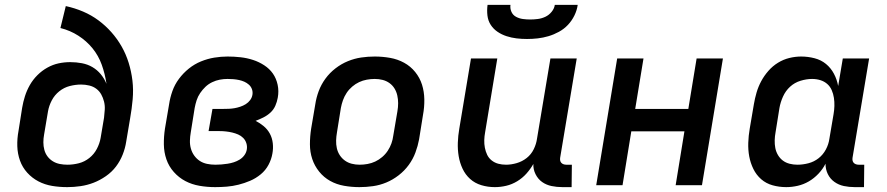

<svg xmlns="http://www.w3.org/2000/svg" viewBox="-20 -760 3640 788"><path d="M256 8Q224 8 194 3Q164 -2 138 -15.5Q112 -29 92 -51Q72 -73 62 -101Q52 -129 51 -160Q50 -191 56 -223L71 -318Q75 -342 82.5 -365.5Q90 -389 102.5 -411Q115 -433 133.5 -451.5Q152 -470 174.5 -482.5Q197 -495 220.5 -500Q244 -505 268 -505Q293 -505 316.5 -500.5Q340 -496 359.5 -484.5Q379 -473 393.5 -455.5Q408 -438 417 -416Q411 -457 397.5 -494.5Q384 -532 359.5 -562Q335 -592 301.5 -613.5Q268 -635 228 -645L250 -735Q287 -727 321 -712.5Q355 -698 384 -676.5Q413 -655 437 -628Q461 -601 479 -569.5Q497 -538 508 -502.5Q519 -467 523.5 -429.5Q528 -392 524.5 -352.5Q521 -313 514 -274L498 -179Q494 -152 483.5 -125.5Q473 -99 456 -76.5Q439 -54 414.5 -37Q390 -20 364 -10Q338 0 310.5 4Q283 8 256 8ZM257 -84Q280 -84 303.5 -90Q327 -96 346.5 -111.5Q366 -127 377.5 -149Q389 -171 393 -194L407 -277Q409 -294 410 -310.5Q411 -327 407 -343Q403 -359 395.5 -372.5Q388 -386 375.5 -395.5Q363 -405 346.5 -409Q330 -413 313 -413Q290 -413 266.5 -407Q243 -401 223.5 -385.5Q204 -370 192.5 -348Q181 -326 177 -303L161 -208Q158 -192 158 -176Q158 -160 162 -145Q166 -130 175 -118Q184 -106 197 -98Q210 -90 225.5 -87Q241 -84 257 -84Z M863 8Q830 8 798.5 2.5Q767 -3 740.5 -17Q714 -31 693.5 -54Q673 -77 663 -106Q653 -135 652.5 -167Q652 -199 657 -232L674 -332Q678 -359 687.5 -386Q697 -413 714.5 -436.5Q732 -460 755 -478.5Q778 -497 805 -508Q832 -519 859.5 -523.5Q887 -528 914 -528Q941 -528 967.5 -525Q994 -522 1018.5 -514Q1043 -506 1064.5 -492Q1086 -478 1100 -458Q1114 -438 1119.5 -412Q1125 -386 1120 -359Q1117 -342 1110 -326Q1103 -310 1090 -298Q1077 -286 1061 -278Q1045 -270 1029 -264Q1047 -255 1062.5 -242Q1078 -229 1087.5 -211.5Q1097 -194 1099.5 -172.5Q1102 -151 1098 -130Q1094 -106 1082 -83.5Q1070 -61 1050 -44.5Q1030 -28 1006.5 -18Q983 -8 959 -2Q935 4 911 6Q887 8 863 8ZM864 -84Q876 -84 888.5 -85Q901 -86 914 -88Q927 -90 939.5 -94Q952 -98 963.5 -105Q975 -112 983 -123Q991 -134 993 -147Q995 -160 991 -172.5Q987 -185 978 -194Q969 -203 957.5 -208Q946 -213 933.5 -216Q921 -219 907.5 -220.5Q894 -222 880 -222H836L852 -313H896Q908 -313 919.5 -313.5Q931 -314 942.5 -316Q954 -318 966 -322Q978 -326 988.5 -332.5Q999 -339 1006.5 -349Q1014 -359 1016 -371Q1018 -383 1014 -394Q1010 -405 1001.5 -412.5Q993 -420 983 -424.5Q973 -429 961.5 -431.5Q950 -434 938 -435Q926 -436 914 -436Q898 -436 882 -433Q866 -430 850.5 -422.5Q835 -415 823 -403.5Q811 -392 801.5 -378Q792 -364 787 -348.5Q782 -333 779 -317L763 -217Q760 -200 759.5 -183Q759 -166 763.5 -150Q768 -134 777.5 -121Q787 -108 800 -99.5Q813 -91 829.5 -87.5Q846 -84 864 -84Z M1455 8Q1423 8 1392 2.5Q1361 -3 1335 -17.5Q1309 -32 1290 -55.5Q1271 -79 1261.5 -107.5Q1252 -136 1252 -168Q1252 -200 1257 -232L1274 -332Q1278 -359 1288 -386Q1298 -413 1315.5 -437Q1333 -461 1357 -479.5Q1381 -498 1408 -509Q1435 -520 1462.5 -524Q1490 -528 1518 -528Q1550 -528 1581 -522.5Q1612 -517 1638.5 -502.5Q1665 -488 1684 -464.5Q1703 -441 1712 -412.5Q1721 -384 1721.5 -352Q1722 -320 1716 -288L1700 -188Q1695 -161 1685 -134Q1675 -107 1657.5 -83Q1640 -59 1616 -40.5Q1592 -22 1565.5 -11Q1539 0 1511 4Q1483 8 1455 8ZM1456 -84Q1472 -84 1488.5 -87Q1505 -90 1520 -97Q1535 -104 1548.5 -115.5Q1562 -127 1571.5 -141.5Q1581 -156 1586.5 -171.5Q1592 -187 1594 -203L1611 -303Q1614 -320 1614 -336.5Q1614 -353 1610.5 -368.5Q1607 -384 1599 -397Q1591 -410 1578.5 -419Q1566 -428 1550.5 -432Q1535 -436 1518 -436Q1502 -436 1485.5 -433Q1469 -430 1454 -423Q1439 -416 1425.5 -404.5Q1412 -393 1402.5 -378.5Q1393 -364 1387.5 -348.5Q1382 -333 1379 -317L1363 -217Q1360 -200 1359.5 -183.5Q1359 -167 1362.5 -151.5Q1366 -136 1374.5 -123Q1383 -110 1395.5 -101Q1408 -92 1423.5 -88Q1439 -84 1456 -84Z M2011 8Q1982 8 1955.5 0Q1929 -8 1909.5 -25.5Q1890 -43 1878.5 -67.5Q1867 -92 1862.5 -119Q1858 -146 1859 -174.5Q1860 -203 1865 -232L1913 -520H2021L1971 -217Q1968 -201 1967.5 -185Q1967 -169 1970 -153.5Q1973 -138 1979.5 -124.5Q1986 -111 1998 -101.5Q2010 -92 2025 -88Q2040 -84 2057 -84Q2078 -84 2100.5 -90.5Q2123 -97 2141.5 -111.5Q2160 -126 2170.5 -147.5Q2181 -169 2184 -191L2239 -520H2347L2279 -113Q2278 -107 2279 -101.5Q2280 -96 2283.5 -92Q2287 -88 2292.5 -86Q2298 -84 2304 -84H2327L2326 8H2288Q2265 8 2243.5 3.5Q2222 -1 2205 -13Q2188 -25 2178 -45Q2168 -65 2169 -87Q2157 -66 2140.5 -47.5Q2124 -29 2102.5 -16Q2081 -3 2057.5 2.5Q2034 8 2011 8ZM2143 -600Q2121 -600 2100 -602.5Q2079 -605 2059 -611.5Q2039 -618 2022 -629.5Q2005 -641 1994 -658Q1983 -675 1980.5 -696.5Q1978 -718 1981 -740H2075Q2073 -725 2079 -711.5Q2085 -698 2098 -691Q2111 -684 2126 -682Q2141 -680 2156 -680Q2171 -680 2187 -682Q2203 -684 2218 -691Q2233 -698 2244 -711.5Q2255 -725 2257 -740H2351Q2348 -718 2337.5 -696.5Q2327 -675 2311 -658Q2295 -641 2274 -629.5Q2253 -618 2231 -611.5Q2209 -605 2187 -602.5Q2165 -600 2143 -600Z M2427 0 2513 -520H2621L2587 -313H2805L2839 -520H2947L2861 0H2753L2789 -221H2571L2535 0Z M3207 8Q3178 8 3151 0.5Q3124 -7 3104 -24.5Q3084 -42 3072 -66.5Q3060 -91 3055 -118Q3050 -145 3051 -174Q3052 -203 3057 -232L3074 -332Q3078 -356 3085 -380Q3092 -404 3104 -426.5Q3116 -449 3133.5 -469Q3151 -489 3173 -502.5Q3195 -516 3219.5 -522Q3244 -528 3268 -528Q3296 -528 3323 -521Q3350 -514 3370 -497.5Q3390 -481 3402.5 -457.5Q3415 -434 3420 -407L3439 -520H3547L3479 -113Q3478 -107 3479 -101.5Q3480 -96 3483.5 -92Q3487 -88 3492.5 -86Q3498 -84 3504 -84H3527L3526 8H3488Q3465 8 3443.5 3.5Q3422 -1 3404.5 -13.5Q3387 -26 3377.5 -45.5Q3368 -65 3368 -88Q3357 -66 3339 -47Q3321 -28 3299.5 -15.5Q3278 -3 3254 2.5Q3230 8 3207 8ZM3253 -84Q3275 -84 3298 -90Q3321 -96 3339.5 -110.5Q3358 -125 3369.5 -146.5Q3381 -168 3384 -191L3401 -291Q3404 -308 3404.5 -325Q3405 -342 3402.5 -358.5Q3400 -375 3393.5 -390Q3387 -405 3375 -415.5Q3363 -426 3347 -431Q3331 -436 3313 -436Q3290 -436 3265.5 -428.5Q3241 -421 3222.5 -404Q3204 -387 3193.5 -363.5Q3183 -340 3179 -317L3163 -217Q3160 -201 3159.5 -184.5Q3159 -168 3162 -152.5Q3165 -137 3173 -123.5Q3181 -110 3193 -101Q3205 -92 3220.5 -88Q3236 -84 3253 -84Z"/></svg>

Font: Iosevka Semibold Extended
Style: Italic
Weight: 600
Width: 7
Italic angle: -9°
Monospace: yes
Designer: Belleve Invis
Foundry: Belleve Invis
Version: Version 32.5.0; ttfautohint (v1.8.4)